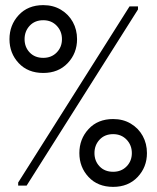

<svg xmlns="http://www.w3.org/2000/svg" viewBox="-20 -725 614 750"><path d="M486 -700H519V-688L84 0H51V-12ZM422 5Q362 5 326 -33.5Q290 -72 290 -127Q290 -182 326 -221Q362 -260 422 -260Q461 -260 491 -242Q521 -224 537.5 -194Q554 -164 554 -127Q554 -72 517.5 -33.5Q481 5 422 5ZM422 -54Q454 -54 474.5 -75Q495 -96 495 -127Q495 -158 474.5 -179.5Q454 -201 422 -201Q389 -201 369 -179.5Q349 -158 349 -127Q349 -96 369 -75Q389 -54 422 -54ZM149 -440Q89 -440 53 -478.5Q17 -517 17 -572Q17 -627 53 -666Q89 -705 149 -705Q188 -705 218 -687Q248 -669 264.5 -639Q281 -609 281 -572Q281 -517 244.5 -478.5Q208 -440 149 -440ZM149 -499Q181 -499 201.5 -520Q222 -541 222 -572Q222 -603 201.5 -624.5Q181 -646 149 -646Q116 -646 96 -624.5Q76 -603 76 -572Q76 -541 96 -520Q116 -499 149 -499Z"/></svg>

Font: Phudu Light Black
Style: Regular
Weight: 900
Version: Version 1.005;gftools[0.9.23]